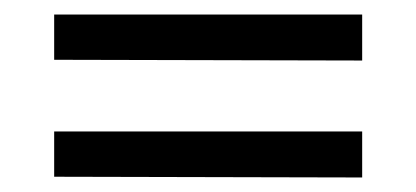

<svg xmlns="http://www.w3.org/2000/svg" viewBox="-20 -412 570 263"><path d="M54.2 -392.1H476.1V-329.1L54.2 -330.1ZM54.2 -169.9V-231.9H476.1V-168.9Z"/></svg>

Font: Halibut Exp
Style: Regular
Weight: 400
Width: 7
Designer: Matteo Maggi
Foundry: Collletttivo
Version: Version 3.080 | FøM Fix